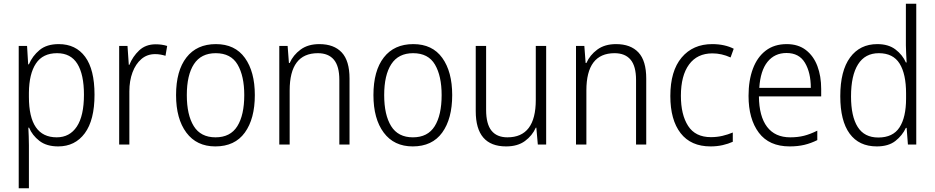

<svg xmlns="http://www.w3.org/2000/svg" viewBox="-20 -780 5044 1036"><path d="M297 -542Q389 -542 439.5 -473.5Q490 -405 490 -269Q490 -132 437.5 -61Q385 10 294 10Q231 10 192.5 -20Q154 -50 137 -91H133Q134 -69 135 -44Q136 -19 136 4V236H81V-532H126L132 -433H136Q155 -478 193.5 -510Q232 -542 297 -542ZM288 -493Q211 -493 174 -437.5Q137 -382 136 -280V-257Q136 -39 286 -39Q356 -39 394.5 -97Q433 -155 433 -269Q433 -378 397.5 -435.5Q362 -493 288 -493Z M820 -541Q854 -541 882 -532L873 -479Q860 -483 846 -485.5Q832 -488 817 -488Q774 -488 743 -461.5Q712 -435 695 -389.5Q678 -344 678 -287V0H623V-532H668L675 -430H678Q696 -475 731 -508Q766 -541 820 -541Z M1355 -267Q1355 -139 1301 -64.5Q1247 10 1142 10Q1041 10 985.5 -64.5Q930 -139 930 -267Q930 -398 986 -470Q1042 -542 1145 -542Q1248 -542 1301.5 -467.5Q1355 -393 1355 -267ZM988 -267Q988 -160 1025.5 -99.5Q1063 -39 1143 -39Q1223 -39 1260.5 -99Q1298 -159 1298 -267Q1298 -370 1262 -431.5Q1226 -493 1144 -493Q1065 -493 1026.5 -434Q988 -375 988 -267Z M1703 -542Q1782 -542 1824 -497Q1866 -452 1866 -356V0H1811V-349Q1811 -423 1781.5 -458Q1752 -493 1695 -493Q1543 -493 1543 -292V0H1487V-532H1532L1539 -440H1543Q1562 -483 1602 -512.5Q1642 -542 1703 -542Z M2420 -267Q2420 -139 2366 -64.5Q2312 10 2207 10Q2106 10 2050.5 -64.5Q1995 -139 1995 -267Q1995 -398 2051 -470Q2107 -542 2210 -542Q2313 -542 2366.5 -467.5Q2420 -393 2420 -267ZM2053 -267Q2053 -160 2090.5 -99.5Q2128 -39 2208 -39Q2288 -39 2325.5 -99Q2363 -159 2363 -267Q2363 -370 2327 -431.5Q2291 -493 2209 -493Q2130 -493 2091.5 -434Q2053 -375 2053 -267Z M2927 -532V0H2882L2874 -91H2871Q2852 -48 2812.5 -19Q2773 10 2711 10Q2547 10 2547 -180V-532H2603V-187Q2603 -111 2632 -75Q2661 -39 2718 -39Q2871 -39 2871 -241V-532Z M3304 -542Q3383 -542 3425 -497Q3467 -452 3467 -356V0H3412V-349Q3412 -423 3382.5 -458Q3353 -493 3296 -493Q3144 -493 3144 -292V0H3088V-532H3133L3140 -440H3144Q3163 -483 3203 -512.5Q3243 -542 3304 -542Z M3814 10Q3708 10 3652.5 -61.5Q3597 -133 3597 -262Q3597 -397 3658 -469.5Q3719 -542 3823 -542Q3857 -542 3886.5 -535.5Q3916 -529 3939 -517L3922 -470Q3874 -492 3824 -492Q3742 -492 3698 -432Q3654 -372 3654 -263Q3654 -161 3693 -100.5Q3732 -40 3816 -40Q3849 -40 3878.5 -47Q3908 -54 3934 -65V-15Q3910 -4 3879.5 3Q3849 10 3814 10Z M4225 -542Q4287 -542 4328.5 -510Q4370 -478 4390.5 -423.5Q4411 -369 4411 -300V-260H4075Q4076 -152 4119 -95.5Q4162 -39 4244 -39Q4285 -39 4318.5 -47.5Q4352 -56 4390 -75V-24Q4356 -7 4320.5 1.5Q4285 10 4241 10Q4130 10 4074.5 -64Q4019 -138 4019 -263Q4019 -346 4042.5 -409Q4066 -472 4112 -507Q4158 -542 4225 -542ZM4224 -494Q4160 -494 4121.5 -446.5Q4083 -399 4077 -306H4355Q4355 -388 4323.5 -441Q4292 -494 4224 -494Z M4711 10Q4615 10 4564.5 -59Q4514 -128 4514 -261Q4514 -398 4567 -470Q4620 -542 4714 -542Q4774 -542 4812 -513Q4850 -484 4868 -443H4872Q4871 -466 4869.5 -490.5Q4868 -515 4868 -535V-760H4924V0H4879L4872 -90H4868Q4849 -49 4811.5 -19.5Q4774 10 4711 10ZM4719 -38Q4798 -38 4833.5 -92.5Q4869 -147 4869 -248V-276Q4869 -381 4834 -437Q4799 -493 4722 -493Q4648 -493 4610 -433Q4572 -373 4572 -260Q4572 -152 4608 -95Q4644 -38 4719 -38Z"/></svg>

Font: Noto Sans Myanmar UI SemiCondensed Light
Style: Regular
Weight: 300
Width: 4
Designer: Monotype Design Team
Foundry: Monotype Imaging Inc.
Version: Version 2.103; ttfautohint (v1.8.4.7-5d5b)